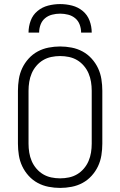

<svg xmlns="http://www.w3.org/2000/svg" viewBox="-20 -910 590 942"><path d="M275 12Q247 12 218.5 6.5Q190 1 165 -12.5Q140 -26 120.5 -47.5Q101 -69 89 -94.5Q77 -120 72.5 -148.5Q68 -177 68 -205V-465Q68 -493 72.5 -521.5Q77 -550 89 -575.5Q101 -601 120.5 -622.5Q140 -644 165 -657.5Q190 -671 218.5 -676.5Q247 -682 275 -682Q303 -682 331.5 -676.5Q360 -671 385 -657.5Q410 -644 429.5 -622.5Q449 -601 461 -575.5Q473 -550 477.5 -521.5Q482 -493 482 -465V-205Q482 -177 477.5 -148.5Q473 -120 461 -94.5Q449 -69 429.5 -47.5Q410 -26 385 -12.5Q360 1 331.5 6.5Q303 12 275 12ZM275 -35Q297 -35 318.5 -39.5Q340 -44 358.5 -55Q377 -66 391.5 -83Q406 -100 414.5 -120Q423 -140 426.5 -161.5Q430 -183 430 -205V-465Q430 -487 426.5 -508.5Q423 -530 414.5 -550Q406 -570 391.5 -587Q377 -604 358.5 -615Q340 -626 318.5 -630.5Q297 -635 275 -635Q253 -635 231.5 -630.5Q210 -626 191.5 -615Q173 -604 158.5 -587Q144 -570 135.5 -550Q127 -530 123.5 -508.5Q120 -487 120 -465V-205Q120 -183 123.5 -161.5Q127 -140 135.5 -120Q144 -100 158.5 -83Q173 -66 191.5 -55Q210 -44 231.5 -39.5Q253 -35 275 -35ZM120 -750Q120 -780 130.5 -808.5Q141 -837 164 -856Q187 -875 216 -882.5Q245 -890 275 -890Q305 -890 334 -882.5Q363 -875 386 -856Q409 -837 419.5 -808.5Q430 -780 430 -750H378Q378 -770 371 -789Q364 -808 349 -820.5Q334 -833 314.5 -838Q295 -843 275 -843Q255 -843 235.5 -838Q216 -833 201 -820.5Q186 -808 179 -789Q172 -770 172 -750Z"/></svg>

Font: Lode Dark Term
Style: Regular
Weight: 400
Monospace: yes
Designer: Belleve Invis
Foundry: Belleve Invis
Version: Version 29.2.0